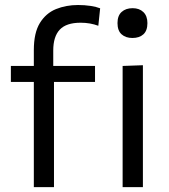

<svg xmlns="http://www.w3.org/2000/svg" viewBox="-20 -766 692 786"><path d="M118.5 0V-430.5H24.5V-496H118.5V-561Q118.5 -631.5 143.2 -671.8Q168 -712 209.2 -728.8Q250.5 -745.5 299.5 -745.5Q326.5 -745.5 350.8 -741.8Q375 -738 390 -732L382.5 -660.5Q366.5 -666.5 348.2 -669.8Q330 -673 310 -673Q251.5 -673 224.8 -644.8Q198 -616.5 198 -559V-496H369V-430.5H201V0ZM482 0V-496L565 -499V0ZM522 -610.5Q494.5 -610.5 477.8 -625.5Q461 -640.5 461 -671.5Q461 -702 478 -717.2Q495 -732.5 523 -732.5Q550.5 -732.5 567 -716.5Q583.5 -700.5 583.5 -671.5Q583.5 -640.5 567 -625.5Q550.5 -610.5 522 -610.5Z"/></svg>

Font: Heraclito
Style: Regular
Weight: 400
Designer: Kostas Bartsokas (font) & Cristiano Sobral (main changes)
Foundry: Kostas Bartsokas (font) & Cristiano Sobral (main changes)
Version: Version 1.00;July 8, 2020;FontCreator 13.0.0.2655 64-bit